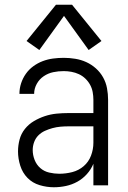

<svg xmlns="http://www.w3.org/2000/svg" viewBox="-20 -782 540 810"><path d="M207 8Q233 8 258.5 2.5Q284 -3 306.5 -15.5Q329 -28 346.5 -47.5Q364 -67 374 -91V0H436V-361Q436 -385 431.5 -409.5Q427 -434 415 -455.5Q403 -477 384.5 -493.5Q366 -510 344 -520Q322 -530 297.5 -534Q273 -538 249 -538Q226 -538 203.5 -535Q181 -532 160 -524Q139 -516 120.5 -502.5Q102 -489 89 -470.5Q76 -452 69 -430.5Q62 -409 62 -386H124Q124 -408 135 -428Q146 -448 164.5 -460.5Q183 -473 204.5 -477.5Q226 -482 249 -482Q265 -482 281.5 -479Q298 -476 313 -469Q328 -462 340 -450.5Q352 -439 360 -424.5Q368 -410 371 -393.5Q374 -377 374 -361V-305H269Q243 -305 218 -302.5Q193 -300 169 -292Q145 -284 123 -271Q101 -258 85 -238Q69 -218 62.5 -193Q56 -168 56 -143Q56 -113 65.5 -83Q75 -53 96 -31.5Q117 -10 147 -1Q177 8 207 8ZM230 -49Q209 -49 187.5 -54Q166 -59 150 -73Q134 -87 126 -107.5Q118 -128 118 -149Q118 -166 124 -182.5Q130 -199 142 -211Q154 -223 169.5 -230Q185 -237 201.5 -241.5Q218 -246 235 -247.5Q252 -249 269 -249H374V-180Q374 -152 364 -125.5Q354 -99 333 -81Q312 -63 285 -56Q258 -49 230 -49ZM146 -571 250 -715 354 -571 408 -609 284 -762H216L92 -609Z"/></svg>

Font: Iosevka SS09 Light
Style: Regular
Weight: 300
Monospace: yes
Designer: Belleve Invis
Foundry: Belleve Invis
Version: Version 5.2.1; ttfautohint (v1.8.3)